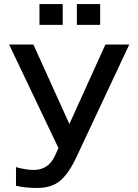

<svg xmlns="http://www.w3.org/2000/svg" viewBox="-20 -920 684 949"><path d="M25 -700H145L323 -307L501 -700H619L358 -144Q322 -66 279.5 -28.5Q237 9 163 9Q103 9 59 -2V-94Q109 -80 146 -80Q220 -80 252 -151L269 -188ZM175 -797V-900H290V-797ZM360 -797V-900H475V-797Z"/></svg>

Font: LT Superior Semi-bold
Style: Regular
Weight: 600
Designer: Daniel Lyons
Foundry: LyonsType
Version: Version 1.0